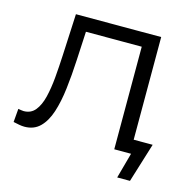

<svg xmlns="http://www.w3.org/2000/svg" viewBox="-96 -623 844 837"><g transform="rotate(15 325.5 -204.5)"><path d="M503.7 115.3 540.7 -19.3 583.9 0H459.6V-62.2H616.3L561.4 115.3ZM55.6 6.4Q44.2 6.4 31.6 4Q19.1 1.7 5 -1.4L10.1 -61.9Q16.7 -60.9 23.1 -59.7Q29.6 -58.5 34.6 -58.5Q67.4 -58.5 86.7 -82.3Q106 -106.1 115.8 -146.3Q125.6 -186.4 130 -236.5Q134.4 -286.7 136.8 -338.4L145.8 -525.5H530.6V0H459.6V-484.5L477.8 -462.9H191.8L208.9 -485L201 -333.2Q197.6 -264.5 190.2 -202.9Q182.9 -141.2 167.6 -94.2Q152.3 -47.2 125.2 -20.4Q98.1 6.4 55.6 6.4Z"/></g></svg>

Font: Montserrat Thin
Style: Regular
Weight: 100
Designer: Julieta Ulanovsky
Foundry: Julieta Ulanovsky
Version: Version 9.000